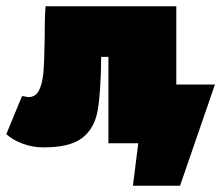

<svg xmlns="http://www.w3.org/2000/svg" viewBox="-45 -456 704 611"><path d="M639 -187 528 135H378L395 0H300V-275H277Q276 -160 265.5 -103Q255 -46 216 -16.5Q177 13 93 13Q58 13 26.5 1Q-5 -11 -25 -29L25 -150Q31 -150 36.5 -148.5Q42 -147 45 -147Q69 -147 79.5 -169Q90 -191 93 -224Q96 -257 97 -324Q97 -397 100 -436H516V-187Z"/></svg>

Font: Ysabeau Black
Style: Regular
Weight: 900
Designer: Christian Thalmann (Catharsis Fonts)
Version: Version 0.003